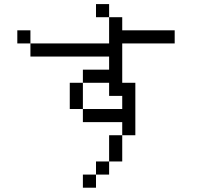

<svg xmlns="http://www.w3.org/2000/svg" viewBox="-20 -832 1040 915"><path d="M500 -750H437.5V-812.5H500ZM62.5 -687.5H125V-625H62.5ZM125 -625H500V-750H562.5V-687.5H812.5V-625H562.5V-437.5H625V-187.5H562.5V-250H375V-312.5H562.5V-375H500V-437.5H375V-500H500V-562.5H125ZM312.5 -437.5H375V-312.5H312.5ZM375 0H437.5V62.5H375ZM437.5 -62.5H500V0H437.5ZM500 -187.5H562.5V-62.5H500Z"/></svg>

Font: 寒蝉点阵体 16px
Style: Regular
Weight: 400
Designer: Designed by Warren2060
Foundry: ChillType
Version: Version 1.000